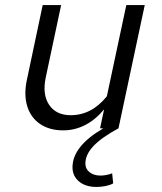

<svg xmlns="http://www.w3.org/2000/svg" viewBox="-20 -508 640 760"><path d="M362 232Q319 232 293 210.5Q267 189 267 154Q267 71 389 0H376L392 -75Q358 -34 317 -13Q276 8 230 8Q176 8 139 -17Q102 -42 88 -87Q74 -132 86 -190L149 -488H222L161 -201Q147 -134 174.5 -93Q202 -52 260 -52Q343 -52 403 -127L480 -488H553L449 0Q382 36 350 70Q318 104 318 139Q318 161 335 174Q352 187 378 187Q389 187 401.5 184.5Q414 182 424 178L428 218Q415 225 397.5 228.5Q380 232 362 232Z"/></svg>

Font: Red Hat Mono
Style: Italic
Weight: 400
Italic angle: -12°
Monospace: yes
Designer: Pentagram, MCKL
Foundry: MCKL
Version: Version 1.030